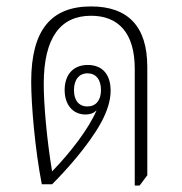

<svg xmlns="http://www.w3.org/2000/svg" viewBox="-20 -573 567 597"><path d="M399 4H414L438 -28V-365C438 -492 377 -553 263 -553C140 -553 77 -481 77 -319C77 -247 89 -107 110 0H142C180 -38 254 -118 295 -193C312 -225 324 -258 324 -291C324 -343 297 -371 253 -371C206 -371 181 -339 181 -293C181 -248 206 -217 246 -217C258 -217 270 -220 279 -229H280C254 -170 199 -99 142 -40C125 -142 116 -251 116 -312C116 -456 168 -524 263 -524C347 -524 399 -472 399 -359ZM252 -242C225 -242 210 -261 210 -293C210 -325 226 -345 252 -345C278 -345 294 -326 294 -293C294 -261 278 -242 252 -242Z"/></svg>

Font: Noto Serif Thai Condensed ExtraLight
Style: Regular
Weight: 200
Width: 3
Designer: Monotype Design Team
Foundry: Monotype Imaging Inc.
Version: Version 2.002